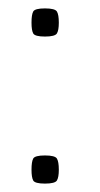

<svg xmlns="http://www.w3.org/2000/svg" viewBox="-20 -438 238 457"><path d="M87 -351Q63 -351 59 -358.5Q55 -366 55 -384Q55 -403 59 -410.5Q63 -418 87 -418Q111 -418 115.5 -410.5Q120 -403 120 -384Q120 -366 115.5 -358.5Q111 -351 87 -351ZM87 -1Q63 -1 59 -8.5Q55 -16 55 -34Q55 -53 59 -60.5Q63 -68 87 -68Q111 -68 115.5 -60.5Q120 -53 120 -34Q120 -16 115.5 -8.5Q111 -1 87 -1Z"/></svg>

Font: Smooch Sans SemiBold
Style: Bold
Weight: 600
Designer: Robert E. Leuschke
Foundry: Robert E. Leuschke
Version: Version 1.010; ttfautohint (v1.8.3)